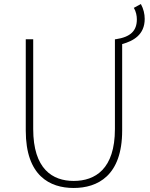

<svg xmlns="http://www.w3.org/2000/svg" viewBox="-20 -921 745 954"><path d="M587 -702C642 -717 699 -748 699 -827C699 -852 693 -877 680 -901L645 -882C656 -864 660 -842 660 -825C660 -768 629 -737 555 -726H551V-280C551 -81 453 -22 346 -22C241 -22 145 -81 145 -280V-726H108V-272C108 -47 228 13 346 13C464 13 587 -47 587 -272Z"/></svg>

Font: Source Han Sans JP ExtraLight
Style: Regular
Weight: 250
Designer: Ryoko NISHIZUKA 西塚涼子 (kana, bopomofo & ideographs); Paul D. Hunt (Latin, Greek & Cyrillic); Sandoll Communications 산돌커뮤니
Foundry: Adobe
Version: Version 2.001;hotconv 1.0.107;makeotfexe 2.5.65593